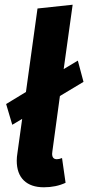

<svg xmlns="http://www.w3.org/2000/svg" viewBox="-20 -778 374 814"><path d="M243 -108 258 -3Q217 16 166 16Q111 16 81 -13Q51 -42 51 -97Q51 -112 54 -130L74 -274L32 -249L6 -337L90 -388L139 -742L288 -758L250 -485L310 -521L334 -431L234 -371L202 -136L201 -126Q201 -103 221 -103Q231 -103 243 -108Z"/></svg>

Font: Fira Sans Condensed
Style: Bold Italic
Weight: 700
Width: 3
Italic angle: -8°
Designer: Carrois Corporate & Edenspiekermann AG
Foundry: Carrois Corporate GbR & Edenspiekermann AG
Version: Version 4.203